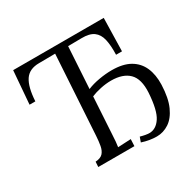

<svg xmlns="http://www.w3.org/2000/svg" viewBox="-154 -873 1085 1063"><g transform="rotate(-30 388.0 -342.0)"><path d="M525 -427Q596 -427 640.5 -401.5Q685 -376 705.5 -329.5Q726 -283 724 -220Q721 -136 697.5 -84Q674 -32 637.5 -8Q601 16 559 16Q537 16 513 12Q489 8 465 0L476 -31Q511 -21 533 -21Q575 -21 604 -64.5Q633 -108 640 -217Q645 -303 606.5 -341Q568 -379 493 -379Q460 -379 425 -371.5Q390 -364 364 -353L350 -119Q349 -92 347 -72.5Q345 -53 343 -40Q364 -41 384.5 -42Q405 -43 426 -44L424 0H193L195 -33Q228 -35 242.5 -51Q257 -67 262 -94.5Q267 -122 269 -156L300 -663L197 -662Q134 -662 106 -620Q78 -578 73 -489H36L53 -700H632L627 -489H589Q591 -548 582 -587Q573 -626 546.5 -645.5Q520 -665 468 -664L383 -663L367 -398Q400 -412 443 -419.5Q486 -427 525 -427Z"/></g></svg>

Font: Lora Italic
Style: Italic
Weight: 400
Italic angle: -3°
Designer: Olga Karpushina, Alexei Vanyashin (Cyrillic)
Foundry: Cyreal
Version: Version 2.210; ttfautohint (v1.8.1.43-b0c9)